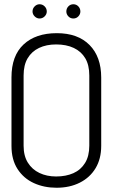

<svg xmlns="http://www.w3.org/2000/svg" viewBox="-20 -872 532 903"><path d="M166 -852Q153 -852 143 -842Q133 -832 133 -818Q133 -805 143 -795Q153 -785 166 -785Q180 -785 190 -795Q200 -805 200 -818Q200 -832 190 -842Q180 -852 166 -852ZM325 -852Q311 -852 301.5 -842Q292 -832 292 -818Q292 -805 301.5 -795Q311 -785 325 -785Q339 -785 348.5 -795Q358 -805 358 -818Q358 -832 348.5 -842Q339 -852 325 -852ZM34 -508V-186Q34 -121 62.5 -77Q91 -33 139 -11Q187 11 246 11Q308 11 355.5 -13Q403 -37 429.5 -81Q456 -125 456 -186V-507Q456 -605 401 -660.5Q346 -716 247 -716Q148 -716 91 -663Q34 -610 34 -508ZM91 -187V-517Q91 -566 110 -598Q129 -630 163.5 -646.5Q198 -663 244 -663Q292 -663 327 -646.5Q362 -630 381 -598Q400 -566 400 -517V-187Q400 -138 380 -105.5Q360 -73 325 -57.5Q290 -42 244 -42Q200 -42 165.5 -58.5Q131 -75 111 -107Q91 -139 91 -187Z"/></svg>

Font: Advent Pro
Style: Regular
Weight: 400
Designer: VivaRado, Andreas Kalpakidis
Foundry: VivaRado, Andreas Kalpakidis
Version: Version 3.000